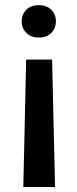

<svg xmlns="http://www.w3.org/2000/svg" viewBox="-20 -558 305 756"><path d="M132.8 -410.2Q102.1 -410.2 83.7 -428.5Q65.4 -446.8 65.4 -474.1Q65.4 -501.5 83.5 -519.5Q101.6 -537.6 132.8 -537.6Q164.1 -537.6 182.1 -519.5Q200.2 -501.5 200.2 -474.1Q200.2 -446.8 182.1 -428.5Q164.1 -410.2 132.8 -410.2ZM71.8 178.2 83 -323.2H185.1L196.8 178.2Z"/></svg>

Font: Mardoto Medium
Style: Regular
Weight: 500
Designer: Christian Robertson, Vahan Hovhannisyan
Foundry: Google
Version: Version 1.000